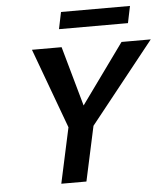

<svg xmlns="http://www.w3.org/2000/svg" viewBox="-56 -878 809 929"><g transform="rotate(-5 348.0 -414.0)"><path d="M352 -226 297 -302 554 -658H696ZM204 0 269 -300H391L326 0ZM276 -232 119 -658H263L363 -302ZM258 -746 275 -828H610L593 -746Z"/></g></svg>

Font: Ysabeau Infant
Style: Bold Italic
Weight: 700
Italic angle: -12°
Designer: Christian Thalmann (Catharsis Fonts)
Version: Version 2.001;gftools[0.9.30]; featfreeze: ss01,ss02,lnum